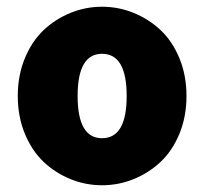

<svg xmlns="http://www.w3.org/2000/svg" viewBox="-20 -532 600 564"><path d="M53 -139.2Q32.2 -189.5 32.2 -250Q32.2 -310.5 53 -360.8Q73.7 -411.1 108.2 -443.6Q142.6 -476.1 187 -494.1Q231.4 -512.2 279.8 -512.2Q328.1 -512.2 372.6 -494.1Q417 -476.1 451.7 -443.6Q486.3 -411.1 507.1 -360.8Q527.8 -310.5 527.8 -250Q527.8 -189.5 507.1 -139.2Q486.3 -88.9 451.7 -56.4Q417 -23.9 372.6 -5.9Q328.1 12.2 279.8 12.2Q231.4 12.2 187 -5.9Q142.6 -23.9 108.2 -56.4Q73.7 -88.9 53 -139.2ZM279.8 -126Q352.1 -126 352.1 -250Q352.1 -374 279.8 -374Q208 -374 208 -250Q208 -126 279.8 -126Z"/></svg>

Font: Source Sans Pro Black
Style: Regular
Weight: 900
Designer: Paul D. Hunt
Foundry: Adobe Systems Incorporated
Version: Version 2.020;PS 2.0;hotconv 1.0.86;makeotf.lib2.5.63406